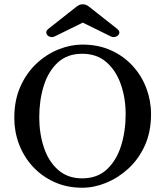

<svg xmlns="http://www.w3.org/2000/svg" viewBox="-20 -860 775 900"><path d="M366 20Q293 20 234 -7Q175 -34 133 -80Q91 -126 69 -184.5Q47 -243 47 -307Q47 -390 75.5 -454Q104 -518 151 -562Q198 -606 254.5 -628.5Q311 -651 366 -651Q441 -651 500.5 -624Q560 -597 602 -551Q644 -505 666 -446.5Q688 -388 688 -325Q688 -242 659 -178Q630 -114 582 -70Q534 -26 477.5 -3Q421 20 366 20ZM365 -24Q436 -24 481 -66Q526 -108 547.5 -176.5Q569 -245 569 -325Q569 -400 546.5 -464.5Q524 -529 479 -568.5Q434 -608 365 -608Q295 -608 250.5 -566.5Q206 -525 185 -457.5Q164 -390 164 -310Q164 -235 185.5 -169.5Q207 -104 252 -64Q297 -24 365 -24ZM238 -690Q228 -685 218.5 -686.5Q209 -688 203 -694Q189 -710 207 -725L339 -829Q353 -840 368 -840Q383 -840 397 -829L529 -725Q548 -709 533 -694Q527 -688 517.5 -686.5Q508 -685 498 -690L368 -754Z"/></svg>

Font: Alice
Style: Regular
Weight: 400
Designer: Ksenia Yerulevich
Foundry: Cyreal (http://www.cyreal.org/)
Version: Version 2.003; ttfautohint (v1.8.3)